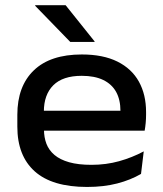

<svg xmlns="http://www.w3.org/2000/svg" viewBox="-20 -709 628 742"><path d="M316.5 13.5Q181.5 13.5 114.2 -46.8Q47 -107 47 -219.5V-265.5Q47 -376 110.8 -437.2Q174.5 -498.5 296 -498.5Q378.5 -498.5 433.8 -471Q489 -443.5 516.8 -393.5Q544.5 -343.5 544.5 -276V-265Q544.5 -249.5 543 -233.5Q541.5 -217.5 539 -204H443Q444.5 -223.5 445 -243.2Q445.5 -263 445.5 -280Q445.5 -323.5 428.8 -353.8Q412 -384 378.8 -400Q345.5 -416 296 -416Q222.5 -416 186 -379.5Q149.5 -343 149.5 -277.5V-250.5L150 -239V-208Q150 -178 159.5 -153.2Q169 -128.5 190.5 -110.2Q212 -92 247.2 -82Q282.5 -72 333.5 -72Q390 -72 440.2 -86Q490.5 -100 535.5 -124L525 -37Q485 -13.5 433 0Q381 13.5 316.5 13.5ZM97.5 -204V-281H518.5V-204ZM233.5 -689 345.5 -549V-547H251.5L116 -686.5V-689Z"/></svg>

Font: Anek Gujarati SemiExpanded Medium
Style: Regular
Weight: 500
Width: 6
Designer: Mrunmayee Ghaisas (Gujarati), Yesha Goshar (Latin)
Foundry: Ek Type
Version: Version 1.003